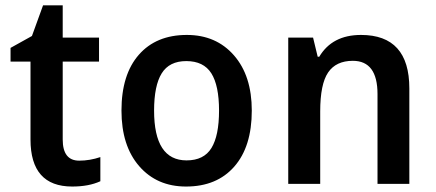

<svg xmlns="http://www.w3.org/2000/svg" viewBox="-20 -680 1612 710"><path d="M351.1 -99.1V-9.8Q308.6 9.8 247.1 9.8Q92.8 9.8 92.8 -164.1V-452.1H19V-502.9L98.1 -546.9L139.2 -660.2H211.9V-541H346.2V-452.1H211.9V-164.1Q211.9 -85.9 272.9 -85.9Q312 -85.9 351.1 -99.1Z M668 9.8Q560.1 9.8 494.6 -65.7Q429.2 -141.1 429.2 -271Q429.2 -404.3 493.4 -477.5Q557.6 -550.8 670.9 -550.8Q779.3 -550.8 845.2 -475.3Q911.1 -399.9 911.1 -271Q911.1 -137.7 846.4 -64Q781.7 9.8 668 9.8ZM669.9 -86.9Q733.9 -86.9 762 -132.8Q790 -178.7 790 -271Q790 -363.8 761.5 -408.9Q732.9 -454.1 668.9 -454.1Q606 -454.1 577.9 -408.7Q549.8 -363.3 549.8 -271Q549.8 -86.9 669.9 -86.9Z M1376 0V-332Q1376 -455.1 1284.7 -455.1Q1222.7 -455.1 1193.4 -412.1Q1164.1 -369.1 1164.1 -268.1V0H1045.9V-541H1137.7L1154.8 -470.2H1160.6Q1208.5 -550.8 1314.9 -550.8Q1493.7 -550.8 1493.7 -353V0Z"/></svg>

Font: Droid Sans TV
Style: Bold
Weight: 600
Version: Version 1.00